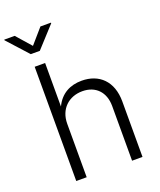

<svg xmlns="http://www.w3.org/2000/svg" viewBox="-200 -1045 957 1149"><g transform="rotate(-20 278.5 -471.0)"><path d="M149.9 -340.3C149.9 -434.1 214.4 -492.7 300.8 -492.7C384.8 -492.7 439 -437.5 439 -348.1V0H505.4V-353C505.4 -482.4 429.2 -553.2 318.4 -553.2C245.6 -553.2 184.1 -522.5 149.9 -450.2V-727.5H83.5V0H149.9ZM34.2 -942.4H-32.2V-938.5L87.4 -806.6H145L265.6 -938.5V-942.4H198.2L116.7 -848.6Z"/></g></svg>

Font: Raveo Light
Style: Regular
Weight: 300
Designer: Jakub Foglar, Rasmus Andersson (Inter)
Foundry: Jakubfoglar.com
Version: Version 1.100;Glyphs 3.2.3 (3260)